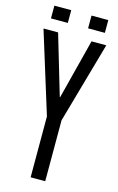

<svg xmlns="http://www.w3.org/2000/svg" viewBox="-148 -1063 691 1122"><g transform="rotate(15 197.5 -502.5)"><path d="M159.7 0V-368.2L7.3 -859.4H95.7L203.1 -496.6H205.1L297.9 -859.4H387.2L248 -368.2V0ZM258.8 -927.7V-1004.9H360.4V-927.7ZM34.2 -927.7V-1004.9H136.2V-927.7Z"/></g></svg>

Font: AntonioLight
Style: Regular
Weight: 300
Designer: Vernon Adams
Foundry: Vernon Adams
Version: Version 1.002